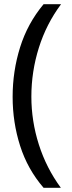

<svg xmlns="http://www.w3.org/2000/svg" viewBox="-20 -734 340 912"><path d="M40 -274Q40 -396 75.5 -509.5Q111 -623 187 -714H270Q200 -620 164.5 -507Q129 -394 129 -275Q129 -159 164.5 -47.5Q200 64 269 158H187Q111 70 75.5 -41.5Q40 -153 40 -274Z"/></svg>

Font: Noto Sans Khmer SemiCondensed
Style: Regular
Weight: 400
Width: 4
Designer: Danh Hong and the Monotype Design Team
Foundry: Monotype Imaging Inc.
Version: Version 2.004; ttfautohint (v1.8.4.7-5d5b)